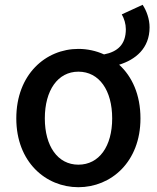

<svg xmlns="http://www.w3.org/2000/svg" viewBox="-20 -768 654 801"><path d="M307 -81C221 -81 167 -158 167 -274C167 -391 221 -469 307 -469C394 -469 448 -391 448 -274C448 -158 394 -81 307 -81ZM488 -708C498 -691 505 -668 505 -646C505 -583 471 -552 414 -541C381 -556 344 -564 307 -564C171 -564 48 -458 48 -274C48 -92 171 13 307 13C443 13 566 -92 566 -274C566 -373 531 -449 477 -498C545 -519 604 -566 604 -654C604 -689 591 -724 575 -748Z"/></svg>

Font: Noto Sans CJK KR Medium
Style: Regular
Weight: 500
Designer: Ryoko NISHIZUKA (kana & ideographs); Paul D. Hunt (Latin, Greek & Cyrillic); Wenlong ZHANG (bopomofo); Sandoll Communica
Foundry: Adobe Systems Incorporated
Version: Version 1.004;PS 1.004;hotconv 1.0.82;makeotf.lib2.5.63406